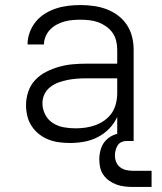

<svg xmlns="http://www.w3.org/2000/svg" viewBox="-20 -558 640 760"><path d="M257 8Q235 8 213 5Q191 2 171 -6Q151 -14 134 -27.5Q117 -41 105 -59.5Q93 -78 88 -99.5Q83 -121 83 -142Q83 -169 92 -195.5Q101 -222 119.5 -241.5Q138 -261 162.5 -273.5Q187 -286 213.5 -293.5Q240 -301 267 -303.5Q294 -306 321 -306H444V-362Q444 -380 439.5 -397.5Q435 -415 425 -429Q415 -443 400 -453.5Q385 -464 368.5 -470Q352 -476 334 -478Q316 -480 298 -480Q282 -480 266 -478.5Q250 -477 234 -472.5Q218 -468 203.5 -460Q189 -452 178 -440.5Q167 -429 160.5 -413.5Q154 -398 154 -382H89Q89 -382 89 -382Q89 -382 89 -382Q89 -406 97.5 -429.5Q106 -453 121.5 -472Q137 -491 158 -504Q179 -517 202 -524.5Q225 -532 249.5 -535Q274 -538 298 -538Q324 -538 350 -534.5Q376 -531 400.5 -522Q425 -513 446 -497.5Q467 -482 481.5 -460.5Q496 -439 502.5 -413.5Q509 -388 509 -362V0H444V-95Q432 -69 412 -48.5Q392 -28 366.5 -15Q341 -2 313 3Q285 8 257 8ZM279 -50Q300 -50 320 -53Q340 -56 359 -63Q378 -70 395 -82.5Q412 -95 423 -111.5Q434 -128 439 -148.5Q444 -169 444 -189V-248H321Q302 -248 283.5 -246.5Q265 -245 247 -241.5Q229 -238 211.5 -231.5Q194 -225 179 -213.5Q164 -202 156 -185Q148 -168 148 -149Q148 -126 159 -104.5Q170 -83 190 -70.5Q210 -58 233 -54Q256 -50 279 -50ZM505 182Q489 182 472.5 180Q456 178 441 172.5Q426 167 412.5 157.5Q399 148 389.5 134.5Q380 121 376.5 105Q373 89 373 73Q373 52 379.5 31Q386 10 401.5 -5Q417 -20 438 -26.5Q459 -33 480 -33V0Q470 0 460.5 4.5Q451 9 445.5 18Q440 27 437.5 37Q435 47 435 57Q435 71 440 83.5Q445 96 455.5 104Q466 112 479 115Q492 118 505 118H580V182Z"/></svg>

Font: Iosevka Curly Light Extended
Style: Regular
Weight: 300
Width: 7
Monospace: yes
Designer: Belleve Invis
Foundry: Belleve Invis
Version: Version 11.1.0; ttfautohint (v1.8.3)